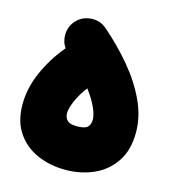

<svg xmlns="http://www.w3.org/2000/svg" viewBox="-90 -563 629 712"><g transform="rotate(15 224.5 -207.0)"><path d="M9.3 -118.2Q9.3 -179.2 36.6 -241.9Q64 -304.7 109.9 -359.4Q94.2 -382.3 95.5 -410.9Q96.7 -439.5 115.2 -461.4Q137.7 -487.3 172.6 -490Q207.5 -492.7 233.4 -470.2Q291.5 -419.9 339.1 -363.3Q386.7 -306.6 414.8 -246.3Q442.9 -186 442.9 -125.5Q442.9 -57.1 412.8 -12.5Q382.8 32.2 333.3 54.2Q283.7 76.2 224.6 76.2Q166.5 76.2 117.4 54.9Q68.4 33.7 38.8 -9.5Q9.3 -52.7 9.3 -118.2ZM177.2 -128.9Q177.2 -111.8 187.7 -101.3Q198.2 -90.8 224.6 -90.8Q254.9 -90.8 265.4 -100.8Q275.9 -110.8 275.9 -129.9Q275.9 -148.4 263.4 -176Q251 -203.6 226.1 -236.8Q202.1 -205.1 189.7 -175.8Q177.2 -146.5 177.2 -128.9Z"/></g></svg>

Font: Mikhak-DS2-FD Black
Style: Regular
Weight: 900
Designer: Amin Abedi
Version: Version 3.2